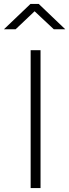

<svg xmlns="http://www.w3.org/2000/svg" viewBox="-66 -951 350 971"><path d="M89 0V-697H139V0ZM-46 -803 88 -931H130L264 -803H206L109 -894L13 -803Z"/></svg>

Font: Cairo Play Light
Style: Regular
Weight: 300
Version: Version 3.119